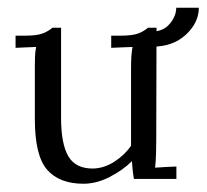

<svg xmlns="http://www.w3.org/2000/svg" viewBox="-20 -453 523 486"><path d="M191.4 12.1Q130.2 12.1 99.2 -23.5Q68.2 -59 68.2 -151.8V-285.3Q68.2 -297 68.6 -309.1Q68.9 -321.2 71.5 -334.1Q58.3 -333.7 45.3 -333.1Q32.3 -332.6 19.4 -331.9V-362.7H42.9Q74.8 -362.7 89.5 -368.9Q104.1 -375.1 112.6 -382.8H134.6V-154Q134.6 -89.1 152.9 -57.6Q171.3 -26 215.6 -26.4Q243.9 -27.1 269.9 -44Q295.9 -60.9 311.7 -84V-277.2Q311.7 -295.2 312.4 -308.2Q313.2 -321.2 315.4 -334.1Q301.8 -333.7 288.4 -333.1Q275 -332.6 261.5 -331.9V-362.7H284.6Q316.8 -362.7 331.5 -368.9Q346.2 -375.1 354.6 -382.8H376.2L375.5 -99Q375.5 -87.3 375 -65.5Q374.4 -43.6 372.6 -28.6Q386.1 -29.3 399.5 -30.3Q412.9 -31.2 426.5 -31.5V0H319Q316.8 -12.8 315.7 -23.8Q314.6 -34.8 313.9 -45.1Q290.8 -22 257.4 -5Q224.1 12.1 191.4 12.1ZM365.2 -334.8V-373.3Q393.5 -373.3 409.8 -392.9Q426.1 -412.5 426.1 -433.4H483.3Q483.3 -395.7 450.5 -365.2Q417.7 -334.8 365.2 -334.8Z"/></svg>

Font: Parastoo
Style: Regular
Weight: 400
Foundry: Saber Rastikerdar (saber.rastikerdar@gmail.com)
Version: Version 3.000